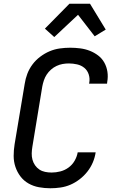

<svg xmlns="http://www.w3.org/2000/svg" viewBox="-20 -998 640 1026"><path d="M249 8Q218 8 188 2.5Q158 -3 132.5 -17.5Q107 -32 89.5 -55Q72 -78 62.5 -106Q53 -134 53 -165Q53 -196 58 -227L112 -550Q116 -577 126 -603.5Q136 -630 153.5 -653.5Q171 -677 195 -695Q219 -713 245 -724Q271 -735 299 -739Q327 -743 355 -743Q382 -743 409 -739.5Q436 -736 460 -726.5Q484 -717 504.5 -701.5Q525 -686 537.5 -663.5Q550 -641 554 -614.5Q558 -588 553 -560L552 -551H456L457 -556Q461 -579 454 -600.5Q447 -622 430.5 -635.5Q414 -649 392 -654Q370 -659 348 -659Q331 -659 314.5 -656Q298 -653 282 -645.5Q266 -638 252.5 -626Q239 -614 229.5 -599.5Q220 -585 214.5 -568.5Q209 -552 206 -536L153 -214Q150 -196 149.5 -178.5Q149 -161 153.5 -144.5Q158 -128 167.5 -114.5Q177 -101 190.5 -92Q204 -83 221 -79.5Q238 -76 256 -76Q279 -76 302.5 -82Q326 -88 346 -102.5Q366 -117 378.5 -138.5Q391 -160 395 -183V-184H491V-183Q487 -156 476 -130Q465 -104 447 -81Q429 -58 405.5 -40Q382 -22 356.5 -11Q331 0 303.5 4Q276 8 249 8ZM270 -800 220 -845 351 -978H461L545 -840L486 -804L397 -919Z"/></svg>

Font: Iosevka Md Ex Obl
Style: Regular
Weight: 500
Width: 7
Italic angle: -9°
Monospace: yes
Designer: Belleve Invis
Foundry: Belleve Invis
Version: Version 32.5.0; ttfautohint (v1.8.4)